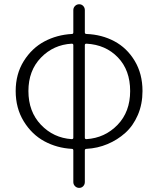

<svg xmlns="http://www.w3.org/2000/svg" viewBox="-20 -706 764 927"><path d="M397.5 -495.1Q389.6 -495.1 389.6 -488.3V-41Q389.6 -34.2 397.5 -34.2Q486.3 -40 547.4 -103Q608.4 -166 608.4 -266.6Q608.4 -367.2 549.3 -428.7Q490.2 -490.2 397.5 -495.1ZM326.2 -34.2Q334 -34.2 334 -41V-488.3Q334 -495.1 326.2 -495.1Q238.3 -490.2 177.7 -427.7Q117.2 -365.2 117.2 -266.6Q117.2 -167 177.7 -103.5Q238.3 -40 326.2 -34.2ZM389.6 -657.2V-549.8Q389.6 -542 397.5 -542Q471.7 -539.1 532.2 -506.8Q592.8 -474.6 630.4 -412.1Q668 -349.6 668 -266.6Q668 -203.1 645.5 -150.9Q623 -98.6 585 -64.5Q546.9 -30.3 499 -10.3Q451.2 9.8 397.5 12.7Q389.6 12.7 389.6 20.5V172.9Q389.6 184.6 381.8 192.9Q374 201.2 362.3 201.2Q350.6 201.2 342.3 192.9Q334 184.6 334 172.9V20.5Q334 12.7 327.1 12.7Q254.9 8.8 194.3 -23.9Q133.8 -56.6 94.7 -120.1Q55.7 -183.6 55.7 -266.6Q55.7 -348.6 94.7 -411.1Q133.8 -473.6 194.3 -505.9Q254.9 -538.1 327.1 -542Q334 -542 334 -549.8V-657.2Q334 -668.9 342.3 -677.2Q350.6 -685.5 362.3 -685.5Q374 -685.5 381.8 -677.2Q389.6 -668.9 389.6 -657.2Z"/></svg>

Font: Gen Jyuu Gothic Light
Style: Regular
Weight: 200
Designer: [Source Han Sans]
Ryoko NISHIZUKA  (kana & ideographs); Paul D. Hunt (Latin, Greek & Cyrillic); Wenlong ZHANG  (bopomofo
Version: Version 1.002.20150607